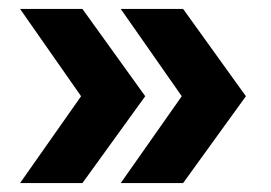

<svg xmlns="http://www.w3.org/2000/svg" viewBox="-20 -485 608 431"><path d="M165 -74H25L162 -269L25 -465H165L306 -269ZM391 -74H251L388 -269L251 -465H391L532 -269Z"/></svg>

Font: MOST Montserrat
Style: Bold
Weight: 700
Designer: Julieta Ulanovsky
Foundry: Julieta Ulanovsky
Version: Version 8.000;March 11, 2024;FontCreator 15.0.0.2926 64-bit